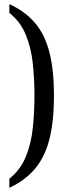

<svg xmlns="http://www.w3.org/2000/svg" viewBox="-20 -778 324 925"><path d="M25 127V83Q78 41 104 -22Q130 -85 138 -161.5Q146 -238 146 -317Q146 -397 138 -472.5Q130 -548 104 -611Q78 -674 25 -716V-758Q102 -723 149.5 -666.5Q197 -610 218.5 -524.5Q240 -439 240 -317Q240 -195 218.5 -109Q197 -23 149.5 34Q102 91 25 127Z"/></svg>

Font: Noto Serif Tamil ExtraCondensed
Style: Regular
Weight: 400
Width: 2
Designer: Indian Type Foundry, Tom Grace, and the Monotype Design Team
Foundry: Monotype Imaging Inc.
Version: Version 2.004